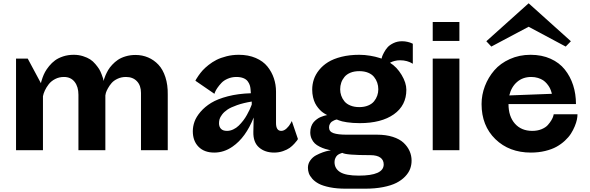

<svg xmlns="http://www.w3.org/2000/svg" viewBox="-20 -910 3575 1163"><path d="M834 0V-347.2Q834 -392.1 809.3 -418Q784.7 -443.8 743.2 -443.8Q715.3 -443.8 692.4 -433.1Q669.4 -422.4 656.2 -407.2Q643.1 -392.1 633.8 -375.2Q624.5 -358.4 621.3 -347.2Q618.2 -335.9 618.2 -332V0H455.1V-335.9Q455.1 -384.8 431.9 -414.3Q408.7 -443.8 367.2 -443.8Q338.4 -443.8 314.2 -431.4Q290 -418.9 275.1 -399.7Q260.3 -380.4 251.7 -361.8Q243.2 -343.3 240.2 -327.1V0H77.1V-555.2H147.9L228 -405.8Q228.5 -409.2 230 -415.5Q231.4 -421.9 237.8 -439.7Q244.1 -457.5 252.9 -473.9Q261.7 -490.2 277.8 -510Q293.9 -529.8 313.5 -544.2Q333 -558.6 362.5 -568.4Q392.1 -578.1 426.8 -578.1Q456.5 -578.1 482.7 -569.8Q508.8 -561.5 525.9 -550.5Q543 -539.6 558.1 -521.5Q573.2 -503.4 580.8 -491Q588.4 -478.5 595.5 -459.7Q602.5 -440.9 604 -436Q605.5 -431.2 607.4 -421.4Q607.9 -420.4 607.9 -419.9Q608.4 -422.9 610.6 -431.2Q612.8 -439.5 619.4 -454.6Q626 -469.7 635 -485.4Q644 -501 659.7 -517.8Q675.3 -534.7 694.3 -547.6Q713.4 -560.5 741.2 -568.8Q769 -577.1 800.8 -577.1Q841.8 -577.1 877.2 -562Q912.6 -546.9 939.7 -518.1Q966.8 -489.3 981.9 -442.6Q997.1 -396 996.1 -336.9V0Z M1651.9 -355V-165Q1651.9 -117.2 1683.6 -117.2Q1700.2 -117.2 1716.1 -132.1Q1731.9 -147 1739.7 -162.1L1747.6 -176.8L1784.7 -67.9Q1782.7 -64.5 1779.3 -59.1Q1775.9 -53.7 1762.9 -39.6Q1750 -25.4 1734.9 -14.4Q1719.7 -3.4 1694.3 5.4Q1668.9 14.2 1640.6 14.2Q1584.5 14.2 1548.8 -17.1Q1513.2 -48.3 1514.6 -110.8L1516.6 -198.2Q1468.3 -76.7 1388.7 -22Q1336.9 14.2 1277.8 14.2Q1217.3 14.2 1182.6 -21Q1147.9 -56.2 1147.9 -115.2Q1147.9 -144 1158.2 -173.1Q1168.5 -202.1 1194.6 -232.7Q1220.7 -263.2 1259.3 -286.9Q1297.9 -310.5 1360.1 -326.7Q1422.4 -342.8 1499.5 -345.2L1497.6 -370.1Q1496.6 -382.8 1492.9 -394Q1489.3 -405.3 1480.5 -417.5Q1471.7 -429.7 1454.1 -436.8Q1436.5 -443.8 1411.6 -443.8Q1383.8 -443.8 1359.6 -433.3Q1335.4 -422.9 1321.3 -407.7Q1307.1 -392.6 1296.9 -377.7Q1286.6 -362.8 1282.7 -352.5L1278.8 -341.8L1163.6 -420.9Q1165 -424.3 1168 -429.9Q1170.9 -435.5 1182.4 -451.9Q1193.8 -468.3 1207 -483.2Q1220.2 -498 1242.9 -516.1Q1265.6 -534.2 1291 -547.1Q1316.4 -560.1 1352.1 -569.1Q1387.7 -578.1 1426.8 -578.1Q1484.4 -578.1 1529.1 -558.8Q1573.7 -539.6 1599.9 -507.1Q1626 -474.6 1638.9 -436Q1651.9 -397.5 1651.9 -355ZM1306.6 -163.1Q1306.6 -142.6 1318.4 -129.9Q1330.1 -117.2 1355 -117.2Q1374 -117.2 1392.8 -126Q1411.6 -134.8 1426 -148.9Q1440.4 -163.1 1453.4 -179.9Q1466.3 -196.8 1475.6 -213.9Q1484.9 -231 1491.7 -245.1Q1498.5 -259.3 1501.5 -268.1L1504.9 -276.9V-294.9Q1454.1 -286.6 1416 -273.2Q1377.9 -259.8 1357.7 -246.1Q1337.4 -232.4 1325.2 -216.1Q1313 -199.7 1309.8 -187.7Q1306.6 -175.8 1306.6 -163.1Z M2291.5 -555.2Q2292.5 -559.6 2294.4 -566.7Q2296.4 -573.7 2305.9 -591.8Q2315.4 -609.9 2327.9 -623.8Q2340.3 -637.7 2363.5 -648.9Q2386.7 -660.2 2415.5 -660.2Q2433.1 -660.2 2449.5 -656.2Q2465.8 -652.3 2473.1 -648.4L2480.5 -645V-523.9Q2447.3 -544.9 2403.3 -544.9Q2386.2 -544.9 2371.1 -541Q2356 -537.1 2349.1 -533.2L2342.3 -529.8Q2383.8 -504.4 2412.6 -456.3Q2441.4 -408.2 2441.4 -366.2Q2441.4 -271 2365.5 -217.5Q2289.6 -164.1 2159.2 -164.1Q2116.2 -164.1 2081.5 -169.4Q2046.9 -174.8 2033.7 -180.7L2020.5 -186Q2018.6 -186 2015.4 -185.3Q2012.2 -184.6 2004.2 -181.2Q1996.1 -177.7 1989.7 -173.1Q1983.4 -168.5 1978.3 -159.2Q1973.1 -149.9 1973.1 -138.2Q1973.1 -112.8 2000 -103.5Q2026.9 -94.2 2079.1 -94.2H2264.2Q2317.4 -94.2 2358.9 -81.1Q2400.4 -67.9 2424.6 -45.2Q2448.7 -22.5 2460.9 4.9Q2473.1 32.2 2473.1 63Q2473.1 89.4 2464.1 113.3Q2455.1 137.2 2433.8 159.4Q2412.6 181.6 2380.9 197.8Q2349.1 213.9 2300.5 223.4Q2252 232.9 2191.4 232.9H2074.2Q2019.5 232.9 1977.5 224.4Q1935.5 215.8 1911.1 202.9Q1886.7 189.9 1871.3 172.4Q1856 154.8 1850.6 138.9Q1845.2 123 1845.2 106Q1845.2 81.5 1859.6 61.5Q1874 41.5 1894.3 30.8Q1914.6 20 1935.1 12.7Q1955.6 5.4 1970.2 2.9L1984.4 1Q1964.8 -3.4 1949.5 -8.1Q1934.1 -12.7 1916.3 -21.5Q1898.4 -30.3 1886.7 -41.5Q1875 -52.7 1867.2 -70.1Q1859.4 -87.4 1859.4 -108.9Q1859.4 -127.4 1865 -143.3Q1870.6 -159.2 1879.6 -169.7Q1888.7 -180.2 1899.7 -188.2Q1910.6 -196.3 1921.9 -200.9Q1933.1 -205.6 1942.1 -208.3Q1951.2 -210.9 1956.5 -211.9L1962.4 -212.9Q1960.4 -213.9 1957.3 -215.3Q1954.1 -216.8 1944.6 -222.7Q1935.1 -228.5 1926.3 -236.1Q1917.5 -243.7 1907 -256.6Q1896.5 -269.5 1888.9 -284.4Q1881.3 -299.3 1876.2 -321Q1871.1 -342.8 1871.1 -367.2Q1871.1 -398.9 1880.9 -428.5Q1890.6 -458 1912.6 -485.6Q1934.6 -513.2 1967 -533.4Q1999.5 -553.7 2048.1 -565.9Q2096.7 -578.1 2156.2 -578.1Q2189.5 -578.1 2223.1 -572.3Q2256.8 -566.4 2273.9 -560.5ZM2223.1 29.8Q2075.2 29.8 2054.2 16.1Q2052.2 16.6 2049.1 17.3Q2045.9 18.1 2037.6 21.7Q2029.3 25.4 2022.9 31Q2016.6 36.6 2011.5 47.4Q2006.3 58.1 2006.3 71.8Q2006.3 111.3 2040.5 132.6Q2074.7 153.8 2153.3 153.8Q2304.2 153.8 2304.2 85.9Q2304.2 59.1 2283.7 44.4Q2263.2 29.8 2223.1 29.8ZM2040.5 -369.1Q2040.5 -349.1 2046.9 -330.8Q2053.2 -312.5 2066.2 -296.4Q2079.1 -280.3 2102.5 -270.8Q2126 -261.2 2156.2 -261.2Q2186.5 -261.2 2209.7 -270.8Q2232.9 -280.3 2245.8 -296.4Q2258.8 -312.5 2265.1 -330.8Q2271.5 -349.1 2271.5 -369.1Q2271.5 -390.1 2265.1 -408.9Q2258.8 -427.7 2245.8 -443.8Q2232.9 -460 2210 -469.5Q2187 -479 2156.2 -479Q2125.5 -479 2102.5 -469.5Q2079.6 -460 2066.4 -443.8Q2053.2 -427.7 2046.9 -408.9Q2040.5 -390.1 2040.5 -369.1Z M2601.1 0V-555.2H2762.7V0ZM2601.1 -662.1V-776.9H2762.7V-662.1Z M3468.8 -279.8H3060.1Q3060.1 -205.1 3098.9 -161.1Q3137.7 -117.2 3204.1 -117.2Q3235.4 -117.2 3260.3 -127.4Q3285.2 -137.7 3298.3 -152.6Q3311.5 -167.5 3320.3 -182.4Q3329.1 -197.3 3331.5 -207.5L3334 -217.8H3478Q3478 -203.1 3474.4 -185.3Q3470.7 -167.5 3461.4 -144.8Q3452.1 -122.1 3438.2 -100.3Q3424.3 -78.6 3401.6 -57.6Q3378.9 -36.6 3350.8 -21Q3322.8 -5.4 3282.5 4.4Q3242.2 14.2 3195.8 14.2Q3064.5 14.2 2980.7 -67.1Q2897 -148.4 2897 -279.8Q2897 -335.4 2917.2 -388.4Q2937.5 -441.4 2974.1 -483.9Q3010.7 -526.4 3068.1 -552.2Q3125.5 -578.1 3193.8 -578.1Q3261.7 -578.1 3314.9 -554.2Q3368.2 -530.3 3401.4 -488.5Q3434.6 -446.8 3451.7 -393.8Q3468.8 -340.8 3468.8 -279.8ZM3182.1 -890.1 3438 -660.2 3406.7 -627.9 3182.1 -748 2956.1 -627.9 2925.8 -660.2ZM3197.8 -443.8Q3147 -443.8 3112.1 -413.6Q3077.1 -383.3 3064.9 -332L3322.8 -341.8Q3322.3 -343.8 3321.5 -347.4Q3320.8 -351.1 3316.9 -361.8Q3313 -372.6 3307.6 -382.1Q3302.2 -391.6 3292.2 -403.6Q3282.2 -415.5 3269.8 -423.8Q3257.3 -432.1 3238.5 -438Q3219.7 -443.8 3197.8 -443.8Z"/></svg>

Font: Sporting Grotesque
Style: Gras
Weight: 700
Designer: Lucas LE BIHAN
Foundry: Lucas LE BIHAN
Version: Version 1.001